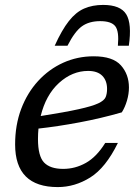

<svg xmlns="http://www.w3.org/2000/svg" viewBox="-20 -751 568 781"><path d="M459.5 -169.5Q410 -68.5 347.2 -29.2Q284.5 10 215 10Q41.5 10 41.5 -163.5Q41.5 -242.5 66.2 -308Q91 -373.5 135 -421.5Q179 -469.5 237 -495.8Q295 -522 361 -522Q439 -522 471.8 -485.2Q504.5 -448.5 504.5 -395Q504.5 -369 496.5 -341.8Q488.5 -314.5 475.5 -294Q390.5 -269.5 302.2 -253Q214 -236.5 136.5 -228Q134.5 -207.5 134.5 -185.5Q134.5 -116 159.2 -90Q184 -64 237 -64Q286 -64 329.5 -88.5Q373 -113 408 -169.5ZM338.5 -462.5Q274 -462.5 220.2 -413.8Q166.5 -365 145.5 -279Q244.5 -294.5 299.8 -306.8Q355 -319 379.5 -330.5Q404 -342 409.8 -356Q415.5 -370 415.5 -389.5Q415.5 -423 396 -442.8Q376.5 -462.5 338.5 -462.5ZM387.5 -665Q342.5 -665 313.2 -644Q284 -623 254.5 -565H202.5Q231.5 -629 260 -665.2Q288.5 -701.5 322.2 -716.2Q356 -731 399.5 -731Q470 -731 493.5 -692.8Q517 -654.5 504 -565H459.5Q465 -623.5 449 -644.2Q433 -665 387.5 -665Z"/></svg>

Font: Newsreader Caption
Style: Italic
Weight: 400
Italic angle: -17°
Designer: Hugues Gentile
Foundry: Production Type
Version: Version 1.001